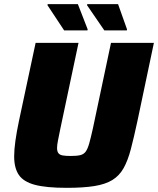

<svg xmlns="http://www.w3.org/2000/svg" viewBox="-20 -894 759 922"><path d="M300 8Q202 8 147.5 -6.5Q93 -21 70.5 -54Q48 -87 48 -143Q48 -175 54 -218Q60 -261 71 -313L151 -688H357L270 -277Q263 -242 258.5 -220Q254 -198 254 -183Q254 -167 260.5 -158.5Q267 -150 281.5 -147.5Q296 -145 320 -145Q349 -145 365.5 -149Q382 -153 391.5 -166Q401 -179 408.5 -205.5Q416 -232 426 -277L513 -688H719L640 -313Q623 -234 608.5 -178.5Q594 -123 573.5 -86.5Q553 -50 519.5 -29.5Q486 -9 433 -0.5Q380 8 300 8ZM400 -748H288L208 -869L209 -874H354L401 -753ZM589 -748H481L398 -869L399 -874H547L590 -753Z"/></svg>

Font: Saira Thin ExtraBold
Style: Italic
Weight: 800
Italic angle: -12°
Version: Version 1.101